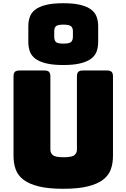

<svg xmlns="http://www.w3.org/2000/svg" viewBox="-20 -1158 786 1193"><path d="M682 -189Q682 -143 668.5 -105.5Q655 -68 620.5 -41.5Q586 -15 526 0Q466 15 373 15Q280 15 220 0Q160 -15 125.5 -41.5Q91 -68 77.5 -105.5Q64 -143 64 -189V-684Q64 -703 72.5 -711.5Q81 -720 100 -720H257Q276 -720 284.5 -711.5Q293 -703 293 -684V-228Q293 -208 308 -194.5Q323 -181 375 -181Q428 -181 443 -194.5Q458 -208 458 -228V-684Q458 -703 466.5 -711.5Q475 -720 494 -720H646Q665 -720 673.5 -711.5Q682 -703 682 -684ZM590 -995V-897Q590 -865 580.5 -838.5Q571 -812 546.5 -793.5Q522 -775 480 -764.5Q438 -754 373 -754Q308 -754 266 -764.5Q224 -775 199.5 -793.5Q175 -812 165.5 -838.5Q156 -865 156 -897V-995Q156 -1027 165.5 -1053.5Q175 -1080 199.5 -1098.5Q224 -1117 266 -1127.5Q308 -1138 373 -1138Q438 -1138 480 -1127.5Q522 -1117 546.5 -1098.5Q571 -1080 580.5 -1053.5Q590 -1027 590 -995ZM433 -930V-965Q433 -984 422 -994.5Q411 -1005 374 -1005Q337 -1005 327 -994.5Q317 -984 317 -965V-930Q317 -908 327 -897.5Q337 -887 374 -887Q411 -887 422 -897.5Q433 -908 433 -930Z"/></svg>

Font: Bungee
Style: Regular
Weight: 400
Designer: David Jonathan Ross
Foundry: David Jonathan Ross
Version: Version 1.000;PS 1.0;hotconv 1.0.72;makeotf.lib2.5.5900